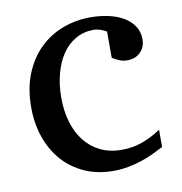

<svg xmlns="http://www.w3.org/2000/svg" viewBox="-64 -554 593 626"><g transform="rotate(-10 233.0 -241.0)"><path d="M432.1 -37.1Q415 -28.3 396.2 -19.3Q377.4 -10.3 356.2 -3.4Q335 3.4 311.8 7.8Q288.6 12.2 263.2 12.2Q210.4 12.2 168.2 -6.6Q126 -25.4 96.2 -58.8Q66.4 -92.3 50.3 -138.2Q34.2 -184.1 34.2 -237.8Q34.2 -300.8 53.7 -348.6Q73.2 -396.5 106.4 -429Q139.6 -461.4 183.3 -477.8Q227.1 -494.1 274.9 -494.1Q307.6 -494.1 336.2 -487.5Q364.7 -481 385.5 -468.3Q406.2 -455.6 418.2 -437Q430.2 -418.5 430.2 -394Q430.2 -379.4 425 -368.4Q419.9 -357.4 411.6 -349.9Q403.3 -342.3 392.8 -338.6Q382.3 -335 371.1 -335Q354.5 -335 342.3 -340.6Q330.1 -346.2 320.8 -352.1V-439Q310.5 -444.8 299.6 -448.5Q288.6 -452.1 278.8 -452.1Q245.6 -452.1 219 -437Q192.4 -421.9 174.1 -395Q155.8 -368.2 146 -331.3Q136.2 -294.4 136.2 -251Q136.2 -209.5 146.7 -172.9Q157.2 -136.2 178 -109.1Q198.7 -82 229.7 -66.4Q260.7 -50.8 301.8 -50.8Q336.9 -50.8 368.4 -61.8Q399.9 -72.8 432.1 -94.2Z"/></g></svg>

Font: BabelStone Ogham Lithic
Style: Regular
Weight: 400
Designer: Andrew West
Foundry: BabelStone
Version: Version 1.02 March 14, 2022